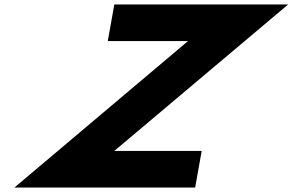

<svg xmlns="http://www.w3.org/2000/svg" viewBox="-20 -845 1318 865"><path d="M1278.4 -825H495.1L465.5 -660H827.1L44.8 0H859.2L888.7 -165H494.9Z"/></svg>

Font: Hussar
Style: BdSuprExtOblFive
Weight: 700
Foundry: Cannot Into Space Fonts
Version: Version 2.00